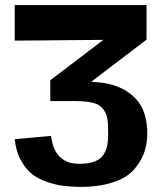

<svg xmlns="http://www.w3.org/2000/svg" viewBox="-20 -715 636 756"><path d="M38 -167 181 -180Q194 -70 293 -70Q331 -70 355 -80Q379 -90 389.5 -109Q400 -128 403 -145.5Q406 -163 406 -189Q406 -227 403 -246.5Q400 -266 387 -284.5Q374 -303 347 -310Q320 -317 274 -317H178V-399L387 -558L38 -555V-695H557V-559L339 -393Q369 -391 384 -389Q463 -378 511.5 -329.5Q560 -281 560 -188Q560 -150 548.5 -116.5Q537 -83 510 -50Q483 -17 427.5 2Q372 21 293 21Q258 20 231 17Q204 14 168.5 2.5Q133 -9 108 -28Q83 -47 63 -82.5Q43 -118 38 -167Z"/></svg>

Font: Coval
Style: Heavy
Weight: 900
Foundry: Context Ltd
Version: Version 001.000